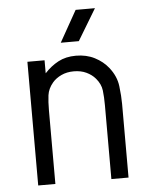

<svg xmlns="http://www.w3.org/2000/svg" viewBox="-52 -774 642 817"><g transform="rotate(-5 268.5 -365.0)"><path d="M285.6 -536.1Q330.6 -536.1 365.7 -518.1Q400.9 -500 423.3 -471.7Q453.6 -433.6 458.7 -390.6Q463.9 -347.7 463.9 -314.9V0H390.6V-314.9Q390.6 -350.6 387.2 -378.7Q383.8 -406.7 362.3 -431.6Q347.7 -448.7 324.5 -459.7Q301.3 -470.7 271 -470.7Q241.2 -470.7 217.8 -459.7Q194.3 -448.7 179.7 -431.6Q158.7 -406.7 155 -378.7Q151.4 -350.6 151.4 -314.9V0H78.1V-528.3H151.4V-472.7Q177.7 -501.5 210 -518.8Q242.2 -536.1 285.6 -536.1ZM384.3 -730.5 303.7 -596.7H226.6L301.8 -730.5Z"/></g></svg>

Font: Gidole
Style: Regular
Weight: 400
Version: Version 2.100; ttfautohint (v1.8.4.7-5d5b)